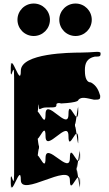

<svg xmlns="http://www.w3.org/2000/svg" viewBox="-20 -1123 620 1088"><path d="M171 -1103C120 -1103 79 -1062 79 -1011C79 -960 120 -919 171 -919C222 -919 263 -960 263 -1011C263 -1062 222 -1103 171 -1103ZM408 -1103C357 -1103 316 -1062 316 -1011C316 -960 357 -919 408 -919C459 -919 500 -960 500 -1011C500 -1062 459 -1103 408 -1103ZM436 -825C379 -825 98 -822 98 -722C98 -620 42 -834 42 -742C42 -642 40 -840 40 -740C40 -630 60 -802 60 -684V-141C60 -23 40 -195 40 -85C40 15 42 -184 42 -84C42 8 98 -205 98 -103C98 -3 376 -203 376 -103C376 -1 432 -193 432 -84C432 16 434 -185 434 -85C434 5 414 -223 414 -141V-190C414 -108 434 -335 434 -245C434 -145 432 -346 432 -246C432 -137 376 -329 376 -227C376 -127 238 -327 238 -227C238 -125 182 -319 182 -209C182 -109 184 -308 184 -208C184 -116 201 -346 201 -264V-314C201 -232 184 -463 184 -371C184 -271 182 -470 182 -370C182 -260 238 -454 238 -352C238 -252 368 -452 368 -352C368 -250 423 -441 423 -332C423 -232 424 -434 424 -334C424 -244 405 -471 405 -389V-438C405 -356 424 -583 424 -493C424 -393 423 -595 423 -495C423 -386 368 -577 368 -475C368 -375 238 -575 238 -475C238 -373 182 -567 182 -457C182 -357 184 -556 184 -456C184 -364 201 -595 201 -513C202 -493 208 -514 242 -514C299 -514 300 -514 300 -534C309 -544 337 -536 321 -536C287 -536 424 -537 424 -557C442 -577 470 -567 513 -558C546 -558 548 -560 548 -580C539 -610 528 -638 495 -656C462 -656 461 -706 461 -726C461 -764 472 -792 516 -802C550 -802 550 -804 550 -824C540 -835 511 -825 436 -825Z"/></svg>

Font: Hussar Przerywany
Style: Regular
Weight: 400
Foundry: Cannot Into Space Fonts
Version: Version 0.982